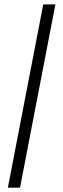

<svg xmlns="http://www.w3.org/2000/svg" viewBox="-20 -780 290 880"><path d="M178.2 -759.8H233.9L71.8 80.1H16.1Z"/></svg>

Font: Margherita Light
Style: Regular
Weight: 300
Designer: James Puckett
Foundry: Dunwich Type Founders
Version: Version 1.008;hotconv 1.0.109;makeotfexe 2.5.65596